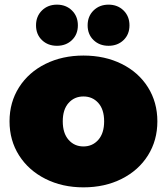

<svg xmlns="http://www.w3.org/2000/svg" viewBox="-20 -796 718 826"><path d="M21 -274Q21 -356 62 -420.5Q103 -485 175.5 -521Q248 -557 339 -557Q431 -557 503.5 -521Q576 -485 616.5 -420.5Q657 -356 657 -274Q657 -192 616.5 -127.5Q576 -63 503.5 -26.5Q431 10 339 10Q248 10 175.5 -26.5Q103 -63 62 -127.5Q21 -192 21 -274ZM428 -274Q428 -325 403 -353Q378 -381 339 -381Q300 -381 275 -353Q250 -325 250 -274Q250 -223 275 -194.5Q300 -166 339 -166Q378 -166 403 -194.5Q428 -223 428 -274ZM135 -687Q135 -726 160.5 -751Q186 -776 225 -776Q264 -776 289.5 -751Q315 -726 315 -687Q315 -648 289.5 -623.5Q264 -599 225 -599Q186 -599 160.5 -623.5Q135 -648 135 -687ZM357 -687Q357 -726 382.5 -751Q408 -776 447 -776Q486 -776 511.5 -751Q537 -726 537 -687Q537 -648 511.5 -623.5Q486 -599 447 -599Q408 -599 382.5 -623.5Q357 -648 357 -687Z"/></svg>

Font: Montserrat Alternates Black
Style: Regular
Weight: 900
Designer: Julieta Ulanovsky
Foundry: Julieta Ulanovsky
Version: Version 7.200